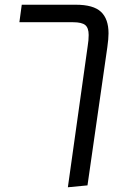

<svg xmlns="http://www.w3.org/2000/svg" viewBox="-20 -583 538 812"><path d="M439 -442Q439 -419 434 -384L350 201L267 209L351 -389Q355 -413 355 -435Q355 -465 340.5 -477Q326 -489 289 -489H62L72 -563H301Q375 -563 407 -533Q439 -503 439 -442Z"/></svg>

Font: FiraGO Book
Style: Italic
Weight: 350
Italic angle: -8°
Designer: bBox Type GmbH
Foundry: bBox Type GmbH
Version: Version 1.001